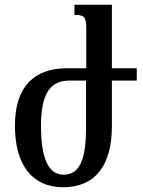

<svg xmlns="http://www.w3.org/2000/svg" viewBox="-20 -780 602 810"><path d="M452 -247V-440H557V-492H452V-760H294V-717C334 -717 344 -711 344 -658V-492H260C128 -491 43 -419 43 -250C43 -82 118 10 246 10C383 10 452 -84 452 -247ZM273 -440H343V-243C343 -123 323 -43 249 -43C180 -43 153 -120 153 -250C153 -394 198 -440 273 -440Z"/></svg>

Font: Noto Serif Armenian Condensed Semi
Style: Regular
Weight: 600
Width: 3
Designer: Monotype Design Team
Foundry: Monotype Imaging Inc.
Version: Version 1.901